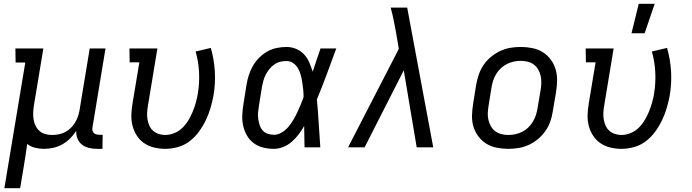

<svg xmlns="http://www.w3.org/2000/svg" viewBox="-20 -775 3640 1010"><path d="M3 215 113 -446H62L61 -520H208L158 -218Q155 -199 154.5 -180.5Q154 -162 157 -144.5Q160 -127 168 -111.5Q176 -96 189 -85Q202 -74 219 -69.5Q236 -65 255 -65Q272 -65 289.5 -68.5Q307 -72 322.5 -80Q338 -88 351 -100.5Q364 -113 373.5 -128Q383 -143 389 -159.5Q395 -176 398 -193L452 -520H535L467 -108Q465 -99 466 -91Q467 -83 472 -77Q477 -71 485.5 -68.5Q494 -66 503 -66H520L519 8H490Q468 8 447.5 3Q427 -2 411 -14.5Q395 -27 387.5 -46.5Q380 -66 381 -87Q367 -65 348.5 -46.5Q330 -28 307.5 -15.5Q285 -3 260.5 2.5Q236 8 212 8Q187 8 163.5 2Q140 -4 123 -18Q119 13 114 44.5Q109 76 104 107L86 215Z M849 8Q819 8 790.5 1Q762 -6 739 -21.5Q716 -37 700.5 -60.5Q685 -84 677.5 -112Q670 -140 671 -170Q672 -200 677 -230L713 -447H662L661 -520H808L758 -218Q755 -200 754 -182Q753 -164 756 -146.5Q759 -129 766 -113.5Q773 -98 785.5 -87Q798 -76 814.5 -70.5Q831 -65 849 -65Q873 -65 897.5 -75Q922 -85 940.5 -103.5Q959 -122 972 -144Q985 -166 994.5 -189.5Q1004 -213 1010.5 -236.5Q1017 -260 1021 -284Q1030 -341 1027 -396.5Q1024 -452 1009 -504L1089 -523Q1106 -464 1110 -400.5Q1114 -337 1103 -272Q1097 -240 1087.5 -207.5Q1078 -175 1063 -143.5Q1048 -112 1027 -83Q1006 -54 978 -32.5Q950 -11 916 -1.5Q882 8 849 8Z M1421 8Q1391 8 1363.5 1Q1336 -6 1314 -22.5Q1292 -39 1278.5 -63Q1265 -87 1259 -114.5Q1253 -142 1254.5 -171Q1256 -200 1261 -230L1277 -330Q1281 -355 1289 -380Q1297 -405 1310.5 -428.5Q1324 -452 1343.5 -471.5Q1363 -491 1386 -504Q1409 -517 1435 -522.5Q1461 -528 1487 -528Q1514 -528 1538.5 -517.5Q1563 -507 1580 -488.5Q1597 -470 1607 -446.5Q1617 -423 1625 -398Q1635 -428 1645 -458.5Q1655 -489 1666 -520H1749Q1724 -453 1699.5 -386Q1675 -319 1647 -252Q1653 -190 1656.5 -126.5Q1660 -63 1665 0H1582Q1581 -28 1581 -56Q1581 -84 1580 -112Q1567 -89 1551 -68Q1535 -47 1515 -29.5Q1495 -12 1470 -2Q1445 8 1421 8ZM1422 -66Q1442 -66 1462 -78Q1482 -90 1496.5 -107Q1511 -124 1522.5 -143.5Q1534 -163 1543.5 -183Q1553 -203 1561.5 -223.5Q1570 -244 1577 -264Q1577 -284 1575 -303.5Q1573 -323 1570 -342.5Q1567 -362 1562 -380.5Q1557 -399 1547.5 -415.5Q1538 -432 1522.5 -443Q1507 -454 1487 -454Q1470 -454 1453.5 -450Q1437 -446 1422.5 -435.5Q1408 -425 1397 -411.5Q1386 -398 1378 -382.5Q1370 -367 1365.5 -350.5Q1361 -334 1358 -318L1342 -218Q1339 -200 1337.5 -183Q1336 -166 1338.5 -149Q1341 -132 1346 -116.5Q1351 -101 1361.5 -89Q1372 -77 1388 -71.5Q1404 -66 1422 -66Z M1811 0 2078 -518 2063 -606Q2057 -639 2050.5 -671Q2044 -703 2035 -735H2122L2259 0H2172L2104 -405L1898 0Z M2654 8Q2623 8 2593 2Q2563 -4 2538.5 -19Q2514 -34 2496.5 -57.5Q2479 -81 2470.5 -109Q2462 -137 2463 -168Q2464 -199 2469 -230L2485 -330Q2490 -357 2499 -383.5Q2508 -410 2524 -433.5Q2540 -457 2563 -476Q2586 -495 2612 -507Q2638 -519 2665 -523.5Q2692 -528 2719 -528Q2750 -528 2780 -522Q2810 -516 2834.5 -501Q2859 -486 2876.5 -462.5Q2894 -439 2902.5 -411Q2911 -383 2910.5 -352Q2910 -321 2905 -290L2888 -190Q2884 -163 2875 -136.5Q2866 -110 2849.5 -86.5Q2833 -63 2810.5 -44Q2788 -25 2762 -13Q2736 -1 2708.5 3.5Q2681 8 2654 8ZM2654 -65Q2672 -65 2691 -69Q2710 -73 2727 -81.5Q2744 -90 2758 -103.5Q2772 -117 2782 -133Q2792 -149 2798 -166.5Q2804 -184 2807 -202L2824 -302Q2827 -321 2827.5 -340Q2828 -359 2824 -376.5Q2820 -394 2811 -409.5Q2802 -425 2788 -435.5Q2774 -446 2756 -450.5Q2738 -455 2719 -455Q2701 -455 2682.5 -451Q2664 -447 2647 -438.5Q2630 -430 2615.5 -416.5Q2601 -403 2591 -387Q2581 -371 2575 -353.5Q2569 -336 2566 -318L2550 -218Q2547 -199 2546 -180Q2545 -161 2549.5 -143.5Q2554 -126 2562.5 -110.5Q2571 -95 2585.5 -84.5Q2600 -74 2617.5 -69.5Q2635 -65 2654 -65Z M3249 8Q3219 8 3190.5 1Q3162 -6 3139 -21.5Q3116 -37 3100.5 -60.5Q3085 -84 3077.5 -112Q3070 -140 3071 -170Q3072 -200 3077 -230L3113 -447H3062L3061 -520H3208L3158 -218Q3155 -200 3154 -182Q3153 -164 3156 -146.5Q3159 -129 3166 -113.5Q3173 -98 3185.5 -87Q3198 -76 3214.5 -70.5Q3231 -65 3249 -65Q3273 -65 3297.5 -75Q3322 -85 3340.5 -103.5Q3359 -122 3372 -144Q3385 -166 3394.5 -189.5Q3404 -213 3410.5 -236.5Q3417 -260 3421 -284Q3430 -341 3427 -396.5Q3424 -452 3409 -504L3489 -523Q3506 -464 3510 -400.5Q3514 -337 3503 -272Q3497 -240 3487.5 -207.5Q3478 -175 3463 -143.5Q3448 -112 3427 -83Q3406 -54 3378 -32.5Q3350 -11 3316 -1.5Q3282 8 3249 8ZM3302 -600 3340 -755H3424L3371 -600Z"/></svg>

Font: Iosevka Etoile
Style: Italic
Weight: 400
Italic angle: -9°
Designer: Belleve Invis
Foundry: Belleve Invis
Version: Version 22.1.2; ttfautohint (v1.8.4)